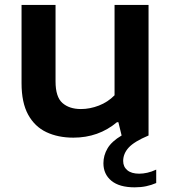

<svg xmlns="http://www.w3.org/2000/svg" viewBox="-20 -566 716 802"><path d="M286.5 9Q222.5 9 173.8 -14Q125 -37 97.5 -87.2Q70 -137.5 70 -218.5V-545.5H212V-226Q212 -161 240.8 -135.8Q269.5 -110.5 318 -110.5Q355.5 -110.5 393 -125Q430.5 -139.5 458.5 -168V-545.5H600.5V0Q541 25 517.8 50.2Q494.5 75.5 494.5 106.5Q494.5 130.5 511.8 145Q529 159.5 561.5 159.5Q577.5 159.5 595.5 155.5Q613.5 151.5 632.5 142.5V198.5Q613 207 590.8 211.8Q568.5 216.5 542.5 216.5Q478.5 216.5 445.2 189Q412 161.5 412 116Q412 83 429.2 53.8Q446.5 24.5 488 0L474.5 -55.5H468.5Q391.5 9 286.5 9Z"/></svg>

Font: Encode Sans Expanded Expanded SemiBold
Style: Regular
Weight: 600
Width: 7
Designer: Multiple Designers
Foundry: Impallari Type
Version: Version 3.000; ttfautohint (v1.8.3) -l 8 -r 50 -G 200 -x 14 